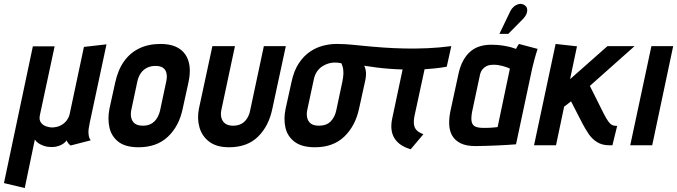

<svg xmlns="http://www.w3.org/2000/svg" viewBox="-20 -734 3421 970"><path d="M433 -112 518 -510 404 -497 332 -158Q328 -140 316.5 -125Q305 -110 287 -100.5Q269 -91 243 -90Q230 -90 213.5 -95.5Q197 -101 187 -114.5Q177 -128 181 -150L256 -500H146L0 191L105 216L156 -29Q164 -17 175 -10Q186 -3 198 1.5Q210 6 221 7.5Q232 9 241 9Q259 9 274.5 4Q290 -1 301 -9Q312 -17 316 -25Q317 -23 320 -17.5Q323 -12 327.5 -7Q332 -2 337 1L438 -25Q436 -28 432 -36Q428 -44 427 -62Q426 -80 433 -112Z M903 -185 932 -317Q952 -409 915 -460.5Q878 -512 791 -512Q730 -512 683.5 -489.5Q637 -467 606.5 -424Q576 -381 562 -317L533 -185Q523 -134 533 -89.5Q543 -45 578.5 -17.5Q614 10 680 10Q772 10 828.5 -43.5Q885 -97 903 -185ZM820 -323 789 -177Q784 -155 773 -137Q762 -119 744.5 -109Q727 -99 702 -99Q675 -99 661 -110Q647 -121 643 -139Q639 -157 643 -177L674 -323Q680 -349 692.5 -366Q705 -383 723.5 -392Q742 -401 766 -401Q790 -401 803.5 -391.5Q817 -382 821 -364.5Q825 -347 820 -323Z M1356 -185 1424 -501H1313L1244 -177Q1240 -155 1229 -137Q1218 -119 1200.5 -109Q1183 -99 1158 -99Q1132 -99 1117.5 -110Q1103 -121 1098.5 -139Q1094 -157 1098 -177L1167 -501H1053L985 -185Q975 -134 988 -89.5Q1001 -45 1038 -17.5Q1075 10 1137 10Q1229 10 1283.5 -43.5Q1338 -97 1356 -185Z M2125 -384 2074 -148Q2069 -123 2071.5 -105Q2074 -87 2085.5 -75.5Q2097 -64 2119 -56L2055 20Q2027 12 2006.5 -1.5Q1986 -15 1973.5 -34.5Q1961 -54 1958 -79Q1955 -104 1961 -133L2014 -383Q1980 -384 1947 -386.5Q1914 -389 1882 -393Q1850 -397 1820 -402Q1828 -386 1829 -366Q1830 -346 1823 -317L1794 -185Q1775 -97 1719 -43.5Q1663 10 1571 10Q1505 10 1468.5 -17.5Q1432 -45 1422 -89.5Q1412 -134 1423 -185L1453 -321Q1465 -377 1489.5 -414Q1514 -451 1545.5 -472.5Q1577 -494 1612 -503Q1647 -512 1680 -512Q1701 -512 1720.5 -511Q1740 -510 1759.5 -508Q1779 -506 1800 -504Q1858 -498 1914.5 -494Q1971 -490 2027 -489Q2083 -488 2141 -490.5Q2199 -493 2260 -501L2237 -397Q2209 -392 2181.5 -389Q2154 -386 2125 -384ZM1705 -414Q1699 -416 1693.5 -416.5Q1688 -417 1682.5 -417.5Q1677 -418 1670 -418Q1656 -418 1640 -413.5Q1624 -409 1608.5 -399Q1593 -389 1581.5 -372.5Q1570 -356 1565 -331L1532 -177Q1528 -157 1532 -139Q1536 -121 1550 -110Q1564 -99 1591 -99Q1630 -99 1651 -121Q1672 -143 1679 -177L1710 -323Q1712 -334 1713.5 -344.5Q1715 -355 1715 -364.5Q1715 -374 1714 -382.5Q1713 -391 1710.5 -399Q1708 -407 1705 -414Z M2696 -487 2602 -512Q2596 -504 2591.5 -495.5Q2587 -487 2587 -487Q2580 -490 2562.5 -495Q2545 -500 2519 -504Q2493 -508 2462 -508Q2432 -508 2406 -500.5Q2380 -493 2358.5 -475.5Q2337 -458 2320.5 -428.5Q2304 -399 2295 -355L2255 -170Q2248 -135 2249.5 -103.5Q2251 -72 2265 -48Q2279 -24 2307.5 -10Q2336 4 2382 4Q2405 4 2432.5 3Q2460 2 2487.5 1Q2515 0 2537.5 -1.5Q2560 -3 2573.5 -4Q2587 -5 2587 -5L2669 -390Q2673 -407 2679.5 -431.5Q2686 -456 2696 -487ZM2365 -169 2404 -352Q2408 -372 2417 -383Q2426 -394 2437 -399.5Q2448 -405 2458.5 -406Q2469 -407 2477 -407Q2485 -407 2495.5 -405.5Q2506 -404 2517.5 -401Q2529 -398 2539 -394.5Q2549 -391 2556 -387L2494 -92Q2484 -91 2474.5 -90Q2465 -89 2456 -88.5Q2447 -88 2438 -88Q2429 -88 2420 -88Q2396 -88 2381.5 -94.5Q2367 -101 2363 -118.5Q2359 -136 2365 -169ZM2622 -638Q2634 -650 2639.5 -663.5Q2645 -677 2643 -689Q2641 -701 2630 -708Q2616 -717 2601.5 -713.5Q2587 -710 2576 -700.5Q2565 -691 2559 -679L2503 -563H2548Z M3030 -160 2960 -300 3186 -501H3049L2860 -334L2895 -500L2787 -512L2678 0H2789L2830 -195L2865 -222L2921 -113Q2936 -84 2953.5 -58Q2971 -32 2996.5 -16Q3022 0 3059 0H3074L3098 -98H3093Q3081 -98 3071.5 -103Q3062 -108 3052.5 -121.5Q3043 -135 3030 -160Z M3164 0H3275L3381 -501H3271Z"/></svg>

Font: Advent Pro
Style: Bold Italic
Weight: 700
Italic angle: -12°
Designer: VivaRado, Andreas Kalpakidis
Foundry: VivaRado, Andreas Kalpakidis
Version: Version 3.000